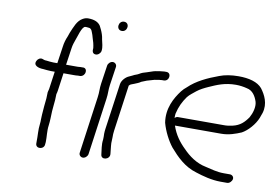

<svg xmlns="http://www.w3.org/2000/svg" viewBox="-72 -785 1324 908"><g transform="rotate(10 590.0 -330.5)"><path d="M155 -374H173L161 -289C160 -284 158 -278 157 -273C156 -263 157 -253 156 -243C153 -219 151 -191 149 -164L148 -140C148 -133 148 -126 147 -119C143 -90 147 -61 146 -35V-25C146 2 188 -2 188 -29L189 -39C190 -64 185 -92 189 -119C192 -141 192 -167 193 -188C195 -205 196 -228 198 -243C199 -252 198 -262 199 -271C201 -277 202 -283 203 -289L215 -374H265C271 -374 278 -374 285 -375H295C323 -378 326 -420 299 -417H288C282 -416 275 -416 270 -416H220L232 -498C234 -513 239 -527 243 -538C249 -551 262 -608 279 -608C283 -608 288 -608 294 -607C311 -607 313 -587 318 -576L322 -562C327 -548 331 -533 333 -516C331 -501 334 -488 350 -488C361 -488 372 -498 374 -509C377 -530 370 -546 367 -563C365 -580 359 -596 353 -609L345 -625C334 -642 314 -650 285 -650C277 -650 269 -648 260 -643C234 -629 224 -598 211 -568L204 -548C198 -535 192 -515 190 -498L178 -416H159C148 -416 135 -418 125 -419C116 -419 112 -421 107 -423C95 -428 83 -419 79 -410C66 -385 97 -377 117 -377C127 -376 144 -374 155 -374Z M412 -446 399 -358C395 -333 398 -316 394 -290C381 -199 369 -109 356 -18C354 -7 363 3 374 3C385 3 396 -7 398 -18C411 -109 423 -199 436 -290C440 -316 437 -333 441 -358L454 -446C456 -457 447 -467 436 -467C425 -467 414 -457 412 -446ZM452 -619C480 -619 485 -664 455 -664C427 -664 422 -619 452 -619Z M500 -36C499 -49 497 -62 496 -74L495 -88C495 -98 496 -105 496 -115C496 -125 496 -138 498 -149L529 -370L531 -372C534 -377 546 -380 553 -383C566 -389 573 -390 584 -398C592 -402 601 -404 609 -408L640 -417C644 -418 646 -419 649 -419C656 -420 661 -421 666 -422C669 -422 673 -422 678 -423H688C715 -423 720 -465 693 -465H683C676 -464 669 -464 664 -463L652 -461C645 -460 638 -459 632 -457L602 -447C590 -444 578 -440 567 -433C557 -427 550 -427 538 -420L523 -413C508 -407 490 -389 487 -370L456 -150C455 -142 454 -134 454 -126C454 -116 455 -107 454 -98C450 -71 456 -50 458 -27C460 0 502 -9 500 -36Z M769 -257C769 -265 769 -272 770 -278C778 -313 791 -339 809 -364C820 -378 834 -387 848 -399C863 -411 883 -421 901 -429C939 -446 975 -462 1028 -462C1047 -462 1066 -459 1081 -455C1110 -450 1125 -424 1133 -399C1140 -375 1130 -343 1118 -322C1100 -296 1081 -277 1046 -269L1023 -265C1016 -264 1010 -264 1005 -264H784C779 -264 774 -262 769 -257ZM1091 -20C1093 -31 1084 -40 1073 -40H1043C1010 -40 982 -49 955 -55C908 -64 871 -92 843 -121C815 -148 791 -180 777 -222H999C1036 -222 1068 -234 1094 -245C1122 -260 1153 -295 1166 -328C1169 -338 1170 -338 1175 -353C1189 -400 1168 -439 1147 -467C1125 -493 1084 -504 1033 -504C1000 -504 967 -499 942 -489C890 -470 838 -446 801 -410C792 -403 784 -395 777 -386C749 -349 718 -295 729 -227C740 -187 761 -146 784 -117C818 -78 857 -38 915 -21C949 -10 992 2 1036 2H1067C1078 2 1089 -9 1091 -20Z"/></g></svg>

Font: PolanStronk
Style: Ita
Weight: 500
Version: Version 1.0